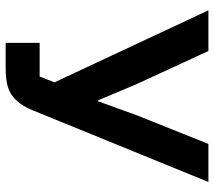

<svg xmlns="http://www.w3.org/2000/svg" viewBox="-58 -680 738 661"><g transform="rotate(90 310.5 -349.0)"><path d="M127 -117H243L263 -168L15 -698H155L269 -451L325 -318H328L377 -453L475 -698H606L360 -95Q349 -68 336 -50Q323 -32 306 -20.5Q289 -9 266.5 -4.5Q244 0 214 0H127Z"/></g></svg>

Font: IBMPlexSans-SemiBold
Style: Regular
Weight: 600
Designer: Mike Abbink, Paul van der Laan, Pieter van Rosmalen
Foundry: Bold Monday
Version: Version 3.1